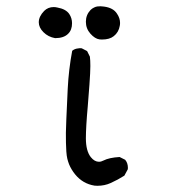

<svg xmlns="http://www.w3.org/2000/svg" viewBox="-20 -601 540 609"><path d="M194.8 -319.3Q189 -198.2 189 -180.2Q189 -162.1 189.2 -148.4Q189.5 -134.8 190.4 -120.4Q191.4 -106 193.6 -97.2Q195.8 -88.4 199.2 -79.6Q206.1 -63 218.3 -47.9Q242.7 -18.1 279.8 -12.2Q284.2 -11.7 288.6 -11.7Q312 -11.7 331.1 -20.5Q354 -30.8 374.5 -43.9L385.3 -64Q385.7 -66.4 385.7 -68.4Q385.7 -84 377 -94.2L359.4 -103Q326.2 -101.1 308.1 -91.8Q300.8 -87.9 293.9 -87.9Q279.8 -87.9 268.1 -102.5Q252.4 -122.1 252.4 -162.6Q252.4 -179.2 253.9 -205.3Q255.4 -231.4 258.3 -262.9Q261.2 -294.4 263.7 -332.5Q266.6 -373 266.6 -391.6Q266.6 -410.2 265.1 -421.4L256.3 -439L239.3 -447.8Q236.3 -448.2 233.4 -448.2Q230.5 -448.2 226.6 -447.3Q216.8 -446.3 209 -439.9Q197.8 -380.4 194.8 -319.3ZM303.2 -475.6Q327.6 -475.6 340.8 -486.3Q356.4 -498.5 359.9 -519Q360.8 -523.4 360.8 -528.3Q360.8 -543.5 351.1 -557.6Q339.4 -576.2 310.1 -580.1Q303.7 -581.1 299.3 -581.1Q294.9 -581.1 289.6 -580.6Q284.2 -580.1 278.3 -577.1Q272 -574.2 267.1 -569.3Q252.4 -553.7 252.4 -532Q252.4 -510.3 266.8 -494.1Q281.2 -478 295.4 -476.1Q299.3 -475.6 303.2 -475.6ZM208.5 -527.3Q208.5 -543.5 199.7 -556.6Q189 -572.3 162.1 -577.1Q156.2 -578.6 150.4 -578.6Q132.3 -578.6 120.1 -566.4Q103 -548.8 103 -530.3Q103 -513.7 117.9 -498.8Q132.8 -483.9 154.8 -480Q182.6 -480 196.3 -494.1Q208.5 -505.9 208.5 -527.3Z"/></svg>

Font: Bakudai
Style: Light
Weight: 300
Version: Version 1.48